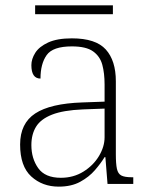

<svg xmlns="http://www.w3.org/2000/svg" viewBox="-20 -686 567 716"><path d="M199 10Q138 10 96.5 -28Q55 -66 55 -147Q55 -226 111.5 -263Q168 -300 287 -304L370 -307V-371Q370 -413 361.5 -444.5Q353 -476 327 -494.5Q301 -513 248 -513Q177 -513 154 -480.5Q131 -448 131 -393Q97 -393 97 -443Q97 -466 111.5 -489Q126 -512 159.5 -527.5Q193 -543 248 -543Q337 -543 374.5 -501.5Q412 -460 412 -383V-111Q412 -75 416 -56.5Q420 -38 432.5 -31.5Q445 -25 471 -25H477V0H381L373 -100H370Q356 -77 334 -51.5Q312 -26 279 -8Q246 10 199 10ZM207 -23Q254 -23 291 -46Q328 -69 349 -104Q370 -139 370 -174V-281L289 -278Q216 -275 174 -258.5Q132 -242 114.5 -213.5Q97 -185 97 -145Q97 -95 122.5 -59Q148 -23 207 -23ZM111 -633V-666H401V-633Z"/></svg>

Font: Noto Serif Tamil ExtraLight
Style: Regular
Weight: 200
Designer: Indian Type Foundry, Tom Grace, and the Monotype Design Team
Foundry: Monotype Imaging Inc.
Version: Version 2.004; ttfautohint (v1.8.4.7-5d5b)